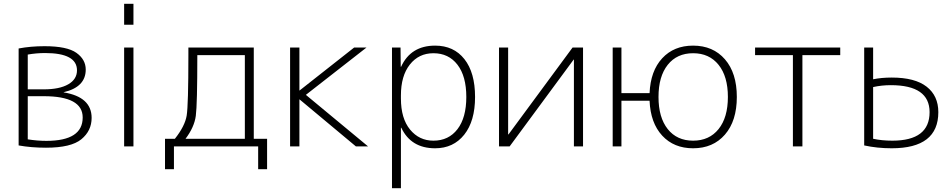

<svg xmlns="http://www.w3.org/2000/svg" viewBox="-20 -770 4999 1010"><path d="M126 -37Q176 -29 224 -29Q415 -29 415 -152Q415 -264 210 -264H126ZM126 -300H210Q293 -300 339 -326.5Q385 -353 385 -400Q385 -491 217 -491Q172 -491 126 -483ZM462 -150Q462 -82 408 -37.5Q354 7 222 7Q144 7 78 -5V-515Q141 -527 214 -527Q333 -527 382 -492Q431 -457 431 -404Q431 -312 315 -285V-284Q462 -260 462 -150Z M633 0V-520H682V0ZM633 -640V-750H682V-640Z M956 -40H1268V-480H1018Q1018 -220 1010 -160.5Q1002 -101 956 -40ZM900 -40Q953 -107 962 -162Q971 -217 971 -480V-520H1315V-40H1385V120H1338V0H895V120H848V-40Z M1556 -294 1843 -520H1908L1589 -271L1916 0H1852L1556 -247H1555V0H1506V-520H1555V-294Z M2269 10Q2142 10 2091 -98H2089V220H2042V-520H2087L2088 -419H2090Q2141 -530 2269 -530Q2367 -530 2423 -459Q2479 -388 2479 -260Q2479 -133 2422 -61.5Q2365 10 2269 10ZM2260 -490Q2183 -490 2136 -430.5Q2089 -371 2089 -268V-252Q2089 -147 2137 -88.5Q2185 -30 2260 -30Q2340 -30 2386.5 -90.5Q2433 -151 2433 -260Q2433 -369 2386.5 -429.5Q2340 -490 2260 -490Z M2653 -63H2655L2992 -520H3047V0H2999V-457H2998L2661 0H2605V-520H2653Z M3203 -520H3249V-280H3397Q3402 -397 3463.5 -463.5Q3525 -530 3626 -530Q3731 -530 3793.5 -458Q3856 -386 3856 -260Q3856 -134 3793.5 -62Q3731 10 3626 10Q3525 10 3463.5 -56.5Q3402 -123 3397 -240H3249V0H3203ZM3492.5 -91Q3541 -30 3626 -30Q3711 -30 3760 -91Q3809 -152 3809 -260Q3809 -368 3760 -429Q3711 -490 3626 -490Q3541 -490 3492.5 -429Q3444 -368 3444 -260Q3444 -152 3492.5 -91Z M4400 -480H4201V0H4151V-480H3952V-520H4400Z M4526 -520H4573V-353Q4617 -362 4671 -362Q4793 -362 4854.5 -314Q4916 -266 4916 -180Q4916 10 4671 10Q4594 10 4526 -5ZM4573 -312V-40Q4619 -30 4674 -30Q4870 -30 4870 -180Q4870 -322 4666 -322Q4618 -322 4573 -312Z"/></svg>

Font: M PLUS 1p Light
Style: Regular
Weight: 300
Version: Version 1.061